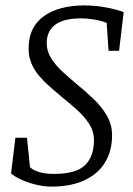

<svg xmlns="http://www.w3.org/2000/svg" viewBox="-20 -680 491 711"><path d="M170 11Q141 11 110 3Q79 -5 55 -16.5Q31 -28 21 -38L37 -170H80L91 -61Q102 -50 124.5 -43Q147 -36 180 -36Q262 -36 295 -68.5Q328 -101 328 -161Q328 -193 311 -220Q294 -247 267 -271.5Q240 -296 210 -320Q187 -339 165 -358.5Q143 -378 125 -399Q107 -420 96.5 -445Q86 -470 86 -499Q86 -557 113.5 -592Q141 -627 187.5 -643.5Q234 -660 291 -660Q332 -660 372.5 -652.5Q413 -645 438 -635L421 -492H382L375 -595Q357 -603 330 -607.5Q303 -612 280 -612Q216 -612 184.5 -588.5Q153 -565 153 -520Q153 -491 169 -465Q185 -439 211 -415Q237 -391 266 -367Q298 -341 327.5 -312.5Q357 -284 376 -251.5Q395 -219 395 -179Q395 -121 369 -78.5Q343 -36 293 -12.5Q243 11 170 11Z"/></svg>

Font: Faustina Light Light
Style: Italic
Weight: 300
Italic angle: -8°
Version: Version 1.200